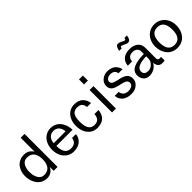

<svg xmlns="http://www.w3.org/2000/svg" viewBox="224 -1956 3156 3156"><g transform="rotate(-45 1801.5 -378.0)"><path d="M44.9 -272.9Q44.9 -326.2 60.5 -373.3Q76.2 -420.4 105.5 -456.3Q134.8 -492.2 180.4 -513.2Q226.1 -534.2 282.2 -534.2Q315.9 -534.2 344.7 -524.7Q373.5 -515.1 390.4 -501.7Q407.2 -488.3 419.4 -474.6Q431.6 -460.9 436.5 -451.2L440.9 -441.9V-768.1H530.8V0H440.9V-94.2Q440.9 -90.8 435.8 -79.8Q430.7 -68.8 418 -53Q405.3 -37.1 387.9 -22.7Q370.6 -8.3 342.5 2Q314.5 12.2 282.2 12.2Q234.9 12.2 195.3 -3.9Q155.8 -20 128.4 -47.4Q101.1 -74.7 82 -111.6Q63 -148.4 54 -189.2Q44.9 -230 44.9 -272.9ZM144 -272.9Q144 -246.1 147.5 -219.5Q150.9 -192.9 160.6 -163.3Q170.4 -133.8 185.3 -111.6Q200.2 -89.4 225.1 -74.7Q250 -60.1 282.2 -60.1Q365.7 -60.1 406.2 -112.8Q446.8 -165.5 446.8 -263.2Q446.8 -359.4 406.2 -411.9Q365.7 -464.4 282.2 -464.8Q281.2 -464.8 280.3 -464.8Q244.1 -464.8 216.8 -447.3Q188.5 -428.7 173.6 -399.2Q158.7 -369.6 151.4 -337.6Q144 -305.7 144 -272.9Z M665.5 -261.2Q665.5 -336.9 693.1 -398.4Q720.7 -460 774.9 -497.1Q829.1 -534.2 900.4 -534.2Q945.3 -534.2 983.9 -519Q1022.5 -503.9 1049.8 -477.8Q1077.1 -451.7 1096.7 -416.5Q1116.2 -381.3 1126 -341.1Q1135.7 -300.8 1136.7 -257.8H760.7Q760.7 -227.5 763.9 -201.7Q767.1 -175.8 776.6 -148.2Q786.1 -120.6 801.5 -101.3Q816.9 -82 843 -69.6Q869.1 -57.1 903.8 -57.1Q933.1 -57.1 956.3 -64.7Q979.5 -72.3 993.4 -83.7Q1007.3 -95.2 1016.6 -110.8Q1025.9 -126.5 1029.8 -140.1Q1033.7 -153.8 1034.7 -168H1125.5Q1123 -132.3 1107.7 -100.3Q1092.3 -68.4 1065.2 -43Q1038.1 -17.6 996.3 -2.7Q954.6 12.2 903.8 12.2Q832.5 12.2 777.6 -24.9Q722.7 -62 694.1 -124Q665.5 -186 665.5 -261.2ZM761.7 -320.8H1037.6Q1036.1 -349.6 1027.3 -375Q1018.6 -400.4 1002.4 -421.6Q986.3 -442.9 960.2 -455.3Q934.1 -467.8 900.4 -467.8Q871.6 -467.8 848.1 -458.7Q824.7 -449.7 809.3 -434.8Q793.9 -419.9 783.2 -400.4Q772.5 -380.9 767.6 -361.1Q762.7 -341.3 761.7 -320.8Z M1449.2 -534.2Q1546.4 -534.2 1598.6 -485.1Q1650.9 -436 1663.1 -354H1569.3Q1567.4 -366.7 1566.2 -373.3Q1564.9 -379.9 1561.3 -393.6Q1557.6 -407.2 1552.7 -415.3Q1547.9 -423.3 1538.8 -433.8Q1529.8 -444.3 1518.1 -450.2Q1506.3 -456.1 1488.5 -460.4Q1470.7 -464.8 1449.2 -464.8Q1422.9 -464.8 1402.1 -458Q1381.3 -451.2 1367.2 -440.4Q1353 -429.7 1342.8 -412.8Q1332.5 -396 1327.1 -379.4Q1321.8 -362.8 1318.6 -340.6Q1315.4 -318.4 1314.5 -301Q1313.5 -283.7 1313.5 -261.2Q1313.5 -57.1 1449.2 -57.1Q1483.9 -57.1 1508.3 -67.1Q1532.7 -77.1 1545.9 -96.2Q1559.1 -115.2 1565.4 -136.5Q1571.8 -157.7 1574.2 -186H1668.5Q1659.2 -87.9 1603 -37.8Q1546.9 12.2 1449.2 12.2Q1377.9 12.2 1325.2 -25.9Q1272.5 -64 1246.3 -125.2Q1220.2 -186.5 1220.2 -261.2Q1220.2 -335.9 1246.3 -397.2Q1272.5 -458.5 1325.2 -496.3Q1377.9 -534.2 1449.2 -534.2Z M1796.9 0V-522H1887.2V0ZM1796.9 -650.9V-768.1H1887.2V-650.9Z M2021.5 -162.1H2114.7Q2114.7 -145.5 2120.8 -128.9Q2127 -112.3 2140.4 -95.2Q2153.8 -78.1 2179.9 -67.6Q2206.1 -57.1 2241.7 -57.1Q2256.8 -57.1 2273.7 -60.8Q2290.5 -64.5 2309.1 -72.8Q2327.6 -81.1 2339.6 -97.9Q2351.6 -114.7 2351.6 -137.2Q2351.6 -158.7 2340.8 -174.3Q2330.1 -189.9 2311.8 -199.2Q2293.5 -208.5 2269.8 -215.1Q2246.1 -221.7 2219.7 -227.3Q2193.4 -232.9 2167.2 -239.5Q2141.1 -246.1 2117.4 -256.6Q2093.8 -267.1 2075.4 -281.5Q2057.1 -295.9 2046.4 -319.8Q2035.6 -343.8 2035.6 -375Q2035.6 -441.4 2089.4 -487.8Q2143.1 -534.2 2220.7 -534.2Q2264.2 -534.2 2299.6 -522Q2335 -509.8 2356 -492.4Q2377 -475.1 2391.6 -452.6Q2406.2 -430.2 2412.4 -413.1Q2418.5 -396 2420.4 -380.9H2327.6Q2326.2 -395 2320.6 -408.7Q2314.9 -422.4 2303.5 -435.5Q2292 -448.7 2270.5 -456.8Q2249 -464.8 2220.7 -464.8Q2179.7 -464.8 2149.7 -444.6Q2119.6 -424.3 2119.6 -390.1Q2119.6 -368.2 2133.3 -352.8Q2147 -337.4 2169.2 -329.8Q2191.4 -322.3 2219.7 -314.7Q2248 -307.1 2277.6 -301.8Q2307.1 -296.4 2335.4 -284.9Q2363.8 -273.4 2386 -258.3Q2408.2 -243.2 2421.9 -215.8Q2435.5 -188.5 2435.5 -151.9Q2435.5 -82.5 2379.9 -35.2Q2324.2 12.2 2241.7 12.2Q2189.9 12.2 2149.4 -1Q2108.9 -14.2 2085.7 -33.4Q2062.5 -52.7 2047.1 -77.6Q2031.7 -102.5 2026.6 -123Q2021.5 -143.6 2021.5 -162.1Z M2519 -140.1Q2519 -172.4 2531.2 -198.5Q2543.5 -224.6 2562.3 -241.5Q2581.1 -258.3 2609.4 -271Q2637.7 -283.7 2663.3 -290.5Q2689 -297.4 2722.2 -301.8Q2755.4 -306.2 2776.6 -307.6Q2797.9 -309.1 2824.7 -310.1Q2839.8 -310.5 2846.2 -311V-362.8Q2846.7 -390.6 2837.2 -411.4Q2827.6 -432.1 2810.8 -443.4Q2793.9 -454.6 2775.4 -459.7Q2756.8 -464.8 2736.3 -464.8Q2682.1 -464.8 2653.1 -436Q2624 -407.2 2624 -359.9H2524.9Q2524.9 -382.3 2530.8 -404.5Q2536.6 -426.8 2551.8 -450.7Q2566.9 -474.6 2589.8 -492.7Q2612.8 -510.7 2650.6 -522.5Q2688.5 -534.2 2736.3 -534.2Q2825.2 -534.2 2880.6 -490Q2936 -445.8 2936 -362.8V-122.1Q2936 -74.2 2977.1 -74.2L3013.2 -76.2V4.9Q3003.9 12.2 2957 12.2Q2931.6 12.2 2912.1 3.4Q2892.6 -5.4 2881.6 -18.1Q2870.6 -30.8 2863.5 -48.3Q2856.4 -65.9 2854.2 -81.1Q2852.1 -96.2 2852.1 -111.8Q2852.1 -97.2 2837.9 -76.7Q2823.7 -56.2 2800 -36.1Q2776.4 -16.1 2739.7 -2Q2703.1 12.2 2664.1 12.2Q2594.2 12.2 2556.6 -31.7Q2519 -75.7 2519 -140.1ZM2596.2 -632.8Q2603.5 -679.7 2618.9 -703.6Q2634.3 -727.5 2653.1 -730Q2671.9 -732.4 2693.1 -726.1Q2714.4 -719.7 2734.1 -708.7Q2753.9 -697.8 2769.8 -691.4Q2785.6 -685.1 2795.4 -691.4Q2805.2 -697.8 2805.2 -722.2H2865.2Q2859.9 -685.5 2849.4 -662.8Q2838.9 -640.1 2825.4 -632.3Q2812 -624.5 2796.4 -624Q2780.8 -623.5 2764.4 -630.1Q2748 -636.7 2732.4 -644.3Q2716.8 -651.9 2703.1 -658.2Q2689.5 -664.6 2679 -666.3Q2668.5 -668 2662.4 -659.9Q2656.2 -651.9 2656.2 -632.8ZM2608.9 -140.1Q2608.9 -117.2 2616.7 -100.8Q2624.5 -84.5 2638.4 -75.9Q2652.3 -67.4 2668 -63.7Q2683.6 -60.1 2702.1 -60.1Q2757.8 -60.1 2802 -104Q2846.2 -147.9 2846.2 -200.2V-256.8Q2608.9 -248.5 2608.9 -140.1Z M3064 -261.2Q3064 -335.4 3092.8 -397Q3121.6 -458.5 3178.7 -496.3Q3235.8 -534.2 3311 -534.2Q3386.2 -534.2 3443.4 -496.3Q3500.5 -458.5 3529.3 -397Q3558.1 -335.4 3558.1 -261.2Q3558.1 -206.1 3541.3 -156.5Q3524.4 -106.9 3493.4 -69.3Q3462.4 -31.7 3415 -9.8Q3367.7 12.2 3311 12.2Q3254.4 12.2 3207 -9.8Q3159.7 -31.7 3128.7 -69.3Q3097.7 -106.9 3080.8 -156.5Q3064 -206.1 3064 -261.2ZM3160.2 -261.2Q3160.2 -57.1 3311 -57.1Q3461.9 -57.1 3461.9 -261.2Q3461.9 -464.8 3311 -464.8Q3160.2 -464.8 3160.2 -261.2Z"/></g></svg>

Font: Standard
Style: Regular
Weight: 400
Designer: Bryce Wilner
Version: Version 2.000;PS 2.0;hotconv 16.6.51;makeotf.lib2.5.65220 DE